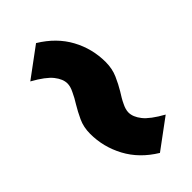

<svg xmlns="http://www.w3.org/2000/svg" viewBox="-26 -692 733 733"><g transform="rotate(45 340.0 -326.0)"><path d="M667 -345Q625 -276 561.5 -242Q498 -208 427 -208Q391 -208 362 -221.5Q333 -235 310 -249Q299 -256 288 -262Q277 -268 266 -273Q246 -283 230 -283Q206 -283 180 -262.5Q154 -242 124 -188L36 -307Q78 -376 140.5 -410Q203 -444 275 -444Q311 -444 340.5 -431Q370 -418 393 -404Q404 -397 415 -390.5Q426 -384 437 -379Q457 -369 473 -369Q497 -369 523 -389.5Q549 -410 579 -464Z"/></g></svg>

Font: TypoPRO Sinkin Sans
Style: 900 X Black Italic
Weight: 950
Italic angle: -112°
Designer: Keith Bates
Foundry: K-Type
Version: Sinkin Sans (version 1.0)  by Keith Bates   •   © 2014   www